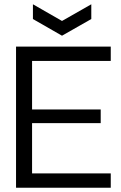

<svg xmlns="http://www.w3.org/2000/svg" viewBox="-20 -878 564 898"><path d="M55 0V-660H498V-593H130V-366H451V-302H130V-67H498V0ZM134 -858 270 -780 407 -858V-789L270 -711L134 -789Z"/></svg>

Font: Bricolage Grotesque 48pt Light
Style: Regular
Weight: 300
Designer: Mathieu Triay
Foundry: Atelier Triay
Version: Version 1.000; ttfautohint (v1.8.4.7-5d5b);gftools[0.9.32]